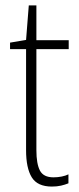

<svg xmlns="http://www.w3.org/2000/svg" viewBox="-20 -677 292 707"><path d="M177 -24Q193 -24 207.5 -27Q222 -30 232 -35V-2Q220 3 205 6.5Q190 10 171 10Q118 10 97 -24Q76 -58 76 -124V-496H17V-520L76 -530L86 -657H114V-529H233V-496H114V-124Q114 -74 127 -49Q140 -24 177 -24Z"/></svg>

Font: Noto Sans Lao Condensed ExtraLight
Style: Regular
Weight: 200
Width: 3
Designer: Monotype Design Team
Foundry: Monotype Imaging Inc.
Version: Version 2.003; ttfautohint (v1.8.4.7-5d5b)